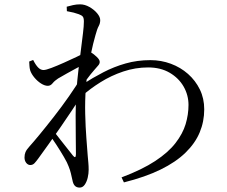

<svg xmlns="http://www.w3.org/2000/svg" viewBox="-20 -811 1040 879"><path d="M355.6 -371.6 357.1 -424.4Q404.7 -455.1 453.3 -480.2Q501.8 -505.4 555.1 -520.5Q608.4 -535.7 668.6 -535.7Q717.6 -535.7 762.1 -519.2Q806.6 -502.7 840.8 -472.5Q874.9 -442.4 895 -401.3Q915 -360.3 915 -310.5Q915 -254.6 894.2 -204.8Q873.5 -155.1 829.2 -112Q784.9 -68.8 715.1 -34.7Q645.3 -0.5 547.3 24L536.5 1.1Q630.6 -34.4 690.5 -73.8Q750.4 -113.2 783.5 -156.1Q816.7 -199 829.9 -242.9Q843 -286.8 843 -330.5Q843 -375.3 820.8 -414.4Q798.5 -453.5 756.9 -477.9Q715.2 -502.3 658.1 -502.3Q600.1 -502.3 544.5 -483.7Q488.9 -465.1 440.7 -434.9Q392.4 -404.8 355.6 -371.6ZM246 -451.7Q230.2 -441.5 220.8 -429.8Q211.4 -418.1 198.9 -418.1Q184.8 -418.1 168.1 -428.6Q151.4 -439.2 137.6 -455.7Q123.9 -472.2 118.4 -488.1Q115.2 -499.5 114.8 -509.8Q114.3 -520 113.7 -529.3L131.8 -536.5Q143.4 -513.3 154.7 -501.9Q165.9 -490.4 179.3 -490.4Q190 -490.4 216 -500.3Q242 -510.2 272.6 -523.9Q303.3 -537.6 329.6 -550.1Q355.9 -562.7 366.2 -568.7Q376 -574.1 382.1 -574.7Q388.2 -575.3 397.2 -570.7Q409.5 -563.4 423 -550.5Q436.5 -537.6 436.5 -527.8Q436.7 -519.2 429.5 -511.2Q422.3 -503.1 412.7 -491.9Q404.6 -483 395 -470.9Q385.3 -458.8 375.5 -445.3Q365.6 -431.7 356.4 -419.1L360.2 -477.1Q365 -485.1 369.5 -497.3Q374 -509.5 377.3 -522.1Q354.8 -511.9 331.2 -499.4Q307.6 -486.9 285.8 -474.5Q263.9 -462.1 246 -451.7ZM202.2 -199.1 218.1 -220.6Q233.8 -200.2 252.8 -176Q271.9 -151.7 288.7 -130.5Q305.5 -109.2 314 -98.5Q327.2 -82.2 327.6 -104.9Q327.8 -134.9 326.9 -181.3Q326.1 -227.7 326.3 -282.5Q326.5 -337.2 329.5 -389.4Q333.3 -442.3 339.2 -491.7Q345.1 -541.2 350.6 -584Q356 -626.9 360 -659.7Q364 -692.4 364 -712.3Q364 -729.1 358.9 -735.1Q353.8 -741.2 340.6 -746Q330.6 -749.8 317.1 -753.3Q303.7 -756.7 286.2 -759.8L285.4 -780.3Q298.9 -784.2 314.4 -787.6Q329.9 -791.1 346.8 -791.1Q368.1 -791.1 389.5 -779Q410.8 -766.9 424.8 -750.2Q438.8 -733.5 438.8 -718.8Q438.8 -704.1 431.8 -691.4Q424.7 -678.7 416.7 -648.8Q412.7 -634.9 406.4 -610Q400.2 -585.1 393.4 -552Q386.6 -518.9 381.1 -481.7Q375.6 -444.5 373 -407.9Q368.6 -349.1 370.1 -288.9Q371.6 -228.8 375.4 -179.3Q379.2 -129.8 381.4 -100.2Q383.1 -80.8 384.5 -65.5Q385.9 -50.2 385.9 -33.6Q385.9 -16.5 381.6 2.2Q377.3 20.9 368 34.4Q358.7 47.8 344.6 47.8Q330.6 47.8 322.7 39.5Q314.8 31.3 311.6 13.8Q307.6 -4.3 304.2 -18.5Q300.8 -32.7 293.9 -49.8Q288.7 -65 272.7 -92.3Q256.7 -119.7 237.6 -149Q218.5 -178.3 202.2 -199.1ZM354.3 -460 352.4 -372.4Q333.2 -341.4 307.9 -303.6Q282.6 -265.8 255.8 -226.8Q229 -187.8 202.9 -151.4Q176.8 -115 155 -84.9Q146.1 -72.6 138.2 -64.1Q130.3 -55.7 119.2 -55.5Q108.1 -55.3 100.1 -65.3Q92.2 -75.3 92.2 -90.1Q92.2 -104.2 96.8 -114.9Q101.3 -125.5 115 -140.7Q131.2 -158.5 161.4 -195.1Q191.6 -231.7 227.1 -277.2Q262.7 -322.7 296.2 -370.7Q329.6 -418.6 354.3 -460Z"/></svg>

Font: Noto Serif KR
Style: Regular
Weight: 200
Designer: Ryoko NISHIZUKA 西塚涼子 (kana & ideographs); Frank Grießhammer (Latin, Greek & Cyrillic); Wenlong ZHANG 张文龙 (bopomofo); San
Foundry: Adobe
Version: Version 2.001;hotconv 1.1.0;makeotfexe 2.6.0